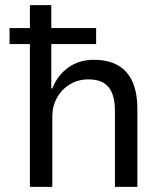

<svg xmlns="http://www.w3.org/2000/svg" viewBox="-20 -725 639 745"><path d="M96 0V-554H17V-616H96V-705H179V-616H353V-554H179V-382H183Q203 -433 245 -463Q287 -493 344 -493Q428 -493 470.5 -445Q513 -397 513 -303V0H426V-297Q426 -334 416 -361Q406 -388 383.5 -402.5Q361 -417 323 -417Q283 -417 251 -397.5Q219 -378 201 -345.5Q183 -313 183 -274V0Z"/></svg>

Font: Nunito Sans 7pt SemiCondensed
Style: Regular
Weight: 400
Width: 4
Designer: Vernon Adams
Foundry: Vernon Adams
Version: Version 3.101;gftools[0.9.27]